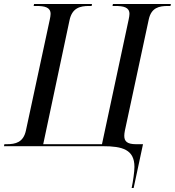

<svg xmlns="http://www.w3.org/2000/svg" viewBox="-39 -734 878 964"><path d="M622 210H632L679 -10H644C600 -10 585 -24 585 -52C585 -59 586 -68 588 -78L708 -637C721 -696 760 -704 804 -704H817L819 -714H528L526 -704H539C581 -704 611 -698 611 -664C611 -658 609 -644 607 -636L473 -10H178L310 -632C323 -695 364 -704 408 -704H421L423 -714H132L130 -704H143C185 -704 215 -698 215 -664C215 -658 213 -644 211 -636L91 -78C78 -19 39 -10 -5 -10H-17L-19 0H477C576 0 636 17 636 104C636 128 629 177 622 210Z"/></svg>

Font: Noto Serif Display
Style: Italic
Weight: 400
Italic angle: -12°
Designer: Monotype Design Team
Foundry: Monotype Imaging Inc.
Version: Version 2.009